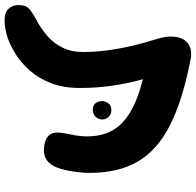

<svg xmlns="http://www.w3.org/2000/svg" viewBox="-86 -612 812 795"><g transform="rotate(90 319.5 -214.0)"><path d="M637.4 -179.7Q637.4 -160 634.6 -134.4Q631.7 -108.8 626.8 -84.7Q621.9 -60.6 614.9 -43.4Q603.2 -15.1 584.9 -2.6Q566.7 9.9 543.3 9.9Q529.1 9.9 511.9 5.7Q494.8 1.6 482.6 -10.6Q470.3 -22.8 470.3 -45.9Q470.3 -65.2 478.3 -101.4Q486.2 -137.6 486.2 -169.6Q486.2 -228.6 462.6 -272.2Q438.9 -315.9 387 -347.2Q335.1 -378.6 249.7 -400Q268 -333.8 276.9 -268.9Q285.8 -204 285.8 -139.4Q285.8 -72 266.3 -21.2Q246.8 29.7 215.4 66Q184 102.3 147.9 125.2Q111.9 148 78.8 159.7Q58.6 166.2 39.9 169.4Q21.3 172.6 6.9 172.6Q-27.9 172.6 -42.7 155.6Q-57.6 138.6 -57.6 116.2Q-57.6 98.2 -53.3 87.1Q-49 75.9 -36.3 65.8Q-23.6 55.7 0.7 42.8Q39.2 22.6 70.1 -4.3Q101 -31.1 118.9 -67.7Q136.9 -104.3 136.9 -154.4Q136.9 -199.4 130.4 -249.9Q123.9 -300.3 111.8 -352.9Q99.7 -405.4 83.4 -456.3Q79.1 -470.6 75.9 -485.8Q72.8 -501 72.8 -514.4Q72.8 -556.6 92.1 -578.2Q111.3 -599.9 144.6 -599.9Q149.3 -599.9 154.9 -599.5Q160.4 -599.1 165 -598.1Q336.2 -565.2 440.2 -512.3Q544.1 -459.3 590.8 -378.3Q637.4 -297.3 637.4 -179.7ZM340.2 -232.3Q340.2 -243.1 348.4 -256.3Q356.6 -269.4 377.1 -269.4Q396.4 -269.4 406.4 -257.6Q416.3 -245.7 416.3 -232.3Q416.3 -215.8 404.8 -204.2Q393.2 -192.7 377.7 -192.7Q358.2 -192.7 349.2 -203.7Q340.2 -214.8 340.2 -232.3Z"/></g></svg>

Font: Playpen Sans Hebrew
Style: Regular
Weight: 400
Designer: Tom Grace, Laura Meseguer, Veronika Burian, José Scaglione
Foundry: TypeTogether
Version: Version 2.000